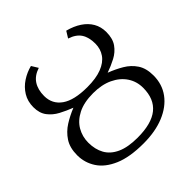

<svg xmlns="http://www.w3.org/2000/svg" viewBox="-196 -914 1088 1088"><g transform="rotate(-45 348.0 -370.0)"><path d="M348 11Q238 11 169 -18.8Q100 -48.5 67.5 -98.2Q35 -148 35 -207.5Q35 -267.5 60.5 -306.5Q86 -345.5 126.2 -370.8Q166.5 -396 210.5 -413.5Q170.5 -429 134.2 -448.2Q98 -467.5 75 -498Q52 -528.5 52 -576Q52 -623 74 -658.8Q96 -694.5 131.8 -717.8Q167.5 -741 207.5 -751L231.5 -712Q184 -696.5 162 -662.5Q140 -628.5 140 -578Q140 -513 192 -476.5Q244 -440 349 -440Q419 -440 464.8 -457.8Q510.5 -475.5 533 -507.8Q555.5 -540 555.5 -583Q555.5 -633.5 534.8 -665Q514 -696.5 466.5 -712L490.5 -751Q538.5 -738.5 573.2 -715.5Q608 -692.5 627 -659.8Q646 -627 646 -585Q646 -532.5 623.2 -500.5Q600.5 -468.5 564.2 -449.5Q528 -430.5 488 -416.5Q533 -399.5 572.5 -376.2Q612 -353 636.5 -316.2Q661 -279.5 661 -222Q661 -151.5 622.5 -99.2Q584 -47 513.8 -18Q443.5 11 348 11ZM348 -36Q460 -36 515 -80.5Q570 -125 570 -214Q570 -265 543 -305.5Q516 -346 466.2 -369.5Q416.5 -393 348 -393Q274 -393 225.5 -368.2Q177 -343.5 153.5 -302.8Q130 -262 130 -214Q130 -160 152.2 -120Q174.5 -80 222.8 -58Q271 -36 348 -36Z"/></g></svg>

Font: Merriweather Light
Style: Regular
Weight: 300
Version: Version 2.100